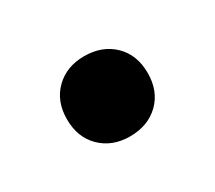

<svg xmlns="http://www.w3.org/2000/svg" viewBox="-47 -419 339 303"><g transform="rotate(-30 122.0 -267.0)"><path d="M122 -194Q90 -194 69.5 -214Q49 -234 49 -267Q49 -300 69.5 -320Q90 -340 122 -340Q155 -340 175.5 -320Q196 -300 196 -267Q196 -234 175.5 -214Q155 -194 122 -194Z"/></g></svg>

Font: Montagu Slab Medium
Style: Regular
Weight: 500
Version: Version 1.000